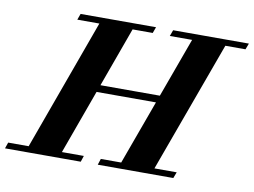

<svg xmlns="http://www.w3.org/2000/svg" viewBox="-121 -769 1158 875"><g transform="rotate(10 458.0 -331.5)"><path d="M-48.3 0 -38.6 -28.3H56.2L276.4 -634.8H174.3L184.6 -663.1H533.7L523.4 -634.8H430.2L330.1 -358.9H605L705.6 -634.8H602.5L612.8 -663.1H963.4L952.6 -634.8H859.4L638.2 -28.3H741.2L730.5 0H380.9L390.1 -28.3H484.4L592.8 -325.7H317.9L210 -28.3H311.5L302.2 0Z"/></g></svg>

Font: Elstob 18pt ExtraBold
Style: Italic
Weight: 800
Italic angle: -20°
Designer: Peter S. Baker
Version: Version 1.015